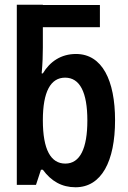

<svg xmlns="http://www.w3.org/2000/svg" viewBox="-20 -781 540 811"><path d="M299 10C409 10 466 -100 466 -273C466 -441 412 -553 301 -553C238 -553 191 -521 161 -471H156C160 -514 161 -550 161 -580V-666H402V-760H161V-761H51V0H132L153 -64H161C196 -16 241 10 299 10ZM256 -90C195 -90 161 -148 161 -273C161 -394 194 -453 255 -453C317 -453 349 -392 349 -272C349 -154 318 -90 256 -90Z"/></svg>

Font: Noto Sans Mono ExtraCondensed SemiBold
Style: Regular
Weight: 600
Width: 2
Designer: Monotype Design Team
Foundry: Monotype Imaging Inc.
Version: Version 2.014